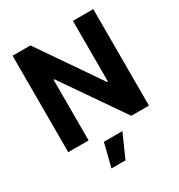

<svg xmlns="http://www.w3.org/2000/svg" viewBox="-218 -875 1172 1254"><g transform="rotate(-30 367.5 -247.5)"><path d="M671.9 -727.5V0H538.7L222.9 -457.6H216.8V0H63.3V-727.5H198L512.1 -270.1H518.4V-727.5ZM254.9 233 298.6 57.6H438.5L360.4 233Z"/></g></svg>

Font: Inter
Style: Regular
Weight: 400
Designer: Rasmus Andersson
Foundry: rsms
Version: Version 4.000;git-8c9346024